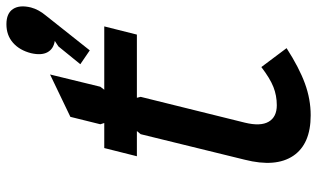

<svg xmlns="http://www.w3.org/2000/svg" viewBox="-214 -759 983 595"><g transform="rotate(-90 277.5 -461.5)"><path d="M367.2 -143.1 425.8 -64.9Q365.2 -25.9 316.4 -8.1Q267.6 9.8 217.8 9.8Q128.4 9.8 92 -44.4Q55.7 -98.6 80.1 -194.8L159.2 -517.1L168.9 -528.8H90.8L116.2 -629.9H193.8L189.9 -642.1L212.9 -734.9L344.2 -797.9L306.2 -642.1L296.9 -629.9H493.2L467.8 -528.8H272L274.9 -517.1L194.8 -193.8Q183.1 -145.5 197.8 -120.4Q212.4 -95.2 249 -95.2Q278.8 -95.2 305.4 -105.7Q332 -116.2 367.2 -143.1ZM551.8 -856.9Q545.4 -833 526.9 -811L418.9 -674.8L376 -704.1L431.2 -772L448.2 -783.2Q423.3 -787.1 413.1 -805.9Q402.8 -824.7 410.2 -856.9Q419.4 -892.6 442.6 -912.8Q465.8 -933.1 500 -933.1Q533.7 -933.1 547.1 -912.6Q560.5 -892.1 551.8 -856.9Z"/></g></svg>

Font: Sinkin Sans 500 Medium Italic
Style: Regular
Weight: 500
Italic angle: -112°
Designer: Keith Bates
Foundry: K-Type
Version: Sinkin Sans (version 1.0)  by Keith Bates   •   © 2014   www